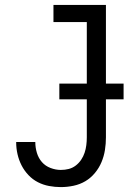

<svg xmlns="http://www.w3.org/2000/svg" viewBox="-20 -755 540 783"><path d="M228 8Q204 8 180 3.5Q156 -1 134.5 -12Q113 -23 96 -41Q79 -59 68 -80.5Q57 -102 51.5 -126Q46 -150 46 -174V-176H124V-175Q124 -153 130.5 -131.5Q137 -110 151 -94Q165 -78 186 -70Q207 -62 228 -62Q245 -62 260.5 -66Q276 -70 289 -80Q302 -90 311 -103.5Q320 -117 325 -132Q330 -147 332 -163Q334 -179 334 -195V-665H198V-735H412V-195Q412 -169 408 -143.5Q404 -118 394 -94Q384 -70 367 -49.5Q350 -29 328 -16Q306 -3 280 2.5Q254 8 228 8ZM222 -350V-414H484V-350Z"/></svg>

Font: Iosevka Term SS14
Style: Regular
Weight: 400
Monospace: yes
Designer: Belleve Invis
Foundry: Belleve Invis
Version: Version 24.1.1; ttfautohint (v1.8.4)